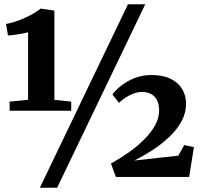

<svg xmlns="http://www.w3.org/2000/svg" viewBox="-20 -835 949 906"><path d="M112.5 -364V-682.5Q102 -679.5 83 -676Q64 -672.5 45.8 -670.2Q27.5 -668 17.5 -668L8.5 -722Q39 -727.5 70.5 -739.5Q102 -751.5 129 -766.2Q156 -781 171.5 -794.5L236.5 -785V-364L316 -355.5V-312.5H25.5V-355.5ZM584 -815H665.5L249.5 51H168ZM503.5 -63Q548 -88 589 -117Q630 -146 662.2 -178.8Q694.5 -211.5 713 -246Q731.5 -280.5 731 -315.5Q730.5 -356 709.5 -378.5Q688.5 -401 649.5 -401Q630 -401 610 -393.5Q590 -386 572.5 -374.5Q555 -363 541.5 -349.5L510.5 -389Q526 -410.5 552.8 -431.5Q579.5 -452.5 615.8 -466.8Q652 -481 694.5 -481Q749.5 -481 785.8 -462.8Q822 -444.5 840 -414Q858 -383.5 858 -346Q858 -305.5 839.8 -268.8Q821.5 -232 788.2 -198.2Q755 -164.5 710.5 -134.2Q666 -104 614 -77.5L821.5 -100.5L849.5 -150.5L895 -140.5L872.5 0H527Z"/></svg>

Font: Merriweather 60pt Black
Style: Regular
Weight: 900
Version: Version 2.100